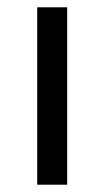

<svg xmlns="http://www.w3.org/2000/svg" viewBox="-20 -506 287 526"><path d="M81.9 0V-486H164V0Z"/></svg>

Font: Source Sans 3
Style: Regular
Weight: 200
Designer: Paul D. Hunt
Foundry: Adobe
Version: Version 3.046;hotconv 1.0.118;makeotfexe 2.5.65603